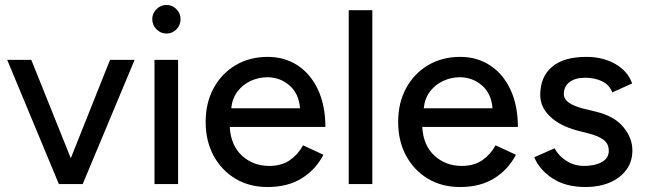

<svg xmlns="http://www.w3.org/2000/svg" viewBox="-20 -741 2599 773"><path d="M217 0 9 -500H106L265 -104L423 -500H522L313 0Z M602 0V-500H697V0ZM650 -606Q627 -606 610 -623Q593 -640 593 -664Q593 -687 610 -704Q627 -721 650 -721Q674 -721 690.5 -704Q707 -687 707 -664Q707 -640 690.5 -623Q674 -606 650 -606Z M1057 12Q984 12 928 -21.5Q872 -55 840 -114Q808 -173 808 -250Q808 -327 840 -386Q872 -445 928.5 -478.5Q985 -512 1058 -512Q1126 -512 1178.5 -477.5Q1231 -443 1260.5 -379.5Q1290 -316 1290 -230H905Q909 -156 954 -114.5Q999 -73 1064 -73Q1114 -73 1147.5 -96.5Q1181 -120 1200 -156L1282 -118Q1252 -59 1195.5 -23.5Q1139 12 1057 12ZM1056 -430Q1022 -430 990 -415.5Q958 -401 936.5 -373Q915 -345 911 -305H1188Q1183 -365 1145 -397.5Q1107 -430 1056 -430Z M1384 0V-700H1479V0Z M1832 12Q1759 12 1703 -21.5Q1647 -55 1615 -114Q1583 -173 1583 -250Q1583 -327 1615 -386Q1647 -445 1703.5 -478.5Q1760 -512 1833 -512Q1901 -512 1953.5 -477.5Q2006 -443 2035.5 -379.5Q2065 -316 2065 -230H1680Q1684 -156 1729 -114.5Q1774 -73 1839 -73Q1889 -73 1922.5 -96.5Q1956 -120 1975 -156L2057 -118Q2027 -59 1970.5 -23.5Q1914 12 1832 12ZM1831 -430Q1797 -430 1765 -415.5Q1733 -401 1711.5 -373Q1690 -345 1686 -305H1963Q1958 -365 1920 -397.5Q1882 -430 1831 -430Z M2338 12Q2258 12 2205 -22.5Q2152 -57 2131 -108L2213 -144Q2229 -113 2261 -93Q2293 -73 2332 -73Q2375 -73 2403 -88.5Q2431 -104 2431 -134Q2431 -162 2410 -178Q2389 -194 2349 -204L2302 -216Q2233 -235 2194 -272.5Q2155 -310 2155 -359Q2155 -431 2202 -471.5Q2249 -512 2341 -512Q2408 -512 2458 -483Q2508 -454 2525 -405L2445 -369Q2434 -399 2404.5 -413.5Q2375 -428 2336 -428Q2296 -428 2273 -410.5Q2250 -393 2250 -362Q2250 -324 2327 -304L2381 -291Q2454 -273 2490 -229Q2526 -185 2526 -136Q2526 -90 2501.5 -57Q2477 -24 2434.5 -6Q2392 12 2338 12Z"/></svg>

Font: Figtree Medium
Style: Regular
Weight: 500
Designer: Erik Kennedy
Foundry: Erik Kennedy
Version: Version 2.001; ttfautohint (v1.8.4.7-5d5b);gftools[0.9.27]